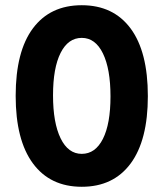

<svg xmlns="http://www.w3.org/2000/svg" viewBox="-20 -700 626 735"><path d="M293 15Q172 15 106 -74.5Q40 -164 40 -333Q40 -503 106 -591.5Q172 -680 293 -680Q414 -680 480 -591Q546 -502 546 -332Q546 -163 480 -74Q414 15 293 15ZM293 -111Q345 -111 374 -168.5Q403 -226 403 -331Q403 -436 374 -495.5Q345 -555 293 -555Q241 -555 212 -497.5Q183 -440 183 -335Q183 -230 212 -170.5Q241 -111 293 -111Z"/></svg>

Font: Secular One
Style: Regular
Weight: 400
Designer: Michal Sahar
Foundry: Hagilda
Version: Version 1.002; ttfautohint (v1.8.4.7-5d5b);gftools[0.9.29]